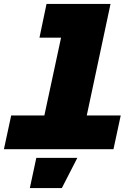

<svg xmlns="http://www.w3.org/2000/svg" viewBox="-33 -760 703 978"><path d="M24 -172H193L278 -568H168L204 -740H530L409 -172H582L545 0H-13ZM152 44H361L282 198H119Z"/></svg>

Font: Azeret Mono Black
Style: Italic
Weight: 900
Italic angle: -12°
Designer: Martin Vácha
Foundry: Displaay
Version: Version 1.000; Glyphs 3.0.3, build 3074